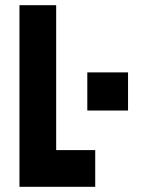

<svg xmlns="http://www.w3.org/2000/svg" viewBox="-20 -720 575 740"><path d="M55 0V-700H196.5V-141.5H347V0ZM316.5 -294V-441H473.5V-294Z"/></svg>

Font: Tourney Condensed Black
Style: Regular
Weight: 900
Width: 3
Designer: Tyler Finck
Foundry: Etcetera Type Co
Version: Version 1.010; ttfautohint (v1.8.3)